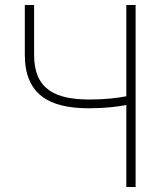

<svg xmlns="http://www.w3.org/2000/svg" viewBox="-20 -746 671 766"><path d="M484 0H521V-726H484V-362C449 -355 399 -349 338 -349C199 -349 116 -390 116 -528V-726H79V-528C79 -369 176 -314 334 -314C398 -314 447 -320 484 -327Z"/></svg>

Font: Source Han Sans JP ExtraLight
Style: Regular
Weight: 250
Designer: Ryoko NISHIZUKA 西塚涼子 (kana, bopomofo & ideographs); Paul D. Hunt (Latin, Greek & Cyrillic); Sandoll Communications 산돌커뮤니
Foundry: Adobe
Version: Version 2.001;hotconv 1.0.107;makeotfexe 2.5.65593